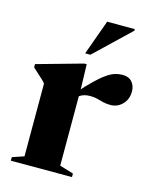

<svg xmlns="http://www.w3.org/2000/svg" viewBox="-109 -792 695 866"><g transform="rotate(15 238.0 -359.0)"><path d="M412.5 -504.5Q441.5 -504.5 457 -487Q472.5 -469.5 472.5 -442Q472.5 -406 449.5 -382.5Q426.5 -359 394 -359Q373 -359 358 -363Q343 -367 329.2 -370.8Q315.5 -374.5 296.5 -374.5Q282.5 -374.5 270.8 -371.5Q259 -368.5 248.8 -361.8Q238.5 -355 227.5 -344.5L225 -368.5Q263.5 -412 291.2 -438.8Q319 -465.5 339.8 -479.8Q360.5 -494 377.8 -499.2Q395 -504.5 412.5 -504.5ZM246.5 -405V-36L311 -16.5V0H25.5V-16.5L80 -35V-375Q73.5 -383 65.8 -390.2Q58 -397.5 46.8 -407.5Q35.5 -417.5 18 -434V-449L232.5 -509H243.5ZM224 -554.5 283 -718H412V-710.5L248.5 -554.5Z"/></g></svg>

Font: Newsreader 60pt
Style: Bold
Weight: 700
Designer: Hugues Gentile
Foundry: Production Type
Version: Version 1.003